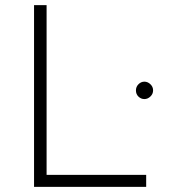

<svg xmlns="http://www.w3.org/2000/svg" viewBox="-20 -730 664 750"><path d="M162 -710V-47H551V0H113V-710ZM544 -411Q557 -411 567.5 -401Q578 -391 578 -377Q578 -363 567.5 -353Q557 -343 544 -343Q531 -343 521 -352.5Q511 -362 511 -377Q511 -391 521 -401Q531 -411 544 -411Z"/></svg>

Font: Josefin Sans Light
Style: Regular
Weight: 300
Designer: Santiago Orozco
Foundry: Typemade
Version: Version 2.000